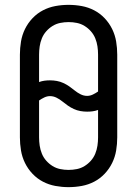

<svg xmlns="http://www.w3.org/2000/svg" viewBox="-20 -763 565 791"><path d="M262 8Q235 8 208 3Q181 -2 157 -14.5Q133 -27 114 -47Q95 -67 83 -91.5Q71 -116 66.5 -143Q62 -170 62 -197V-538Q62 -565 66.5 -592Q71 -619 83 -643.5Q95 -668 114 -688Q133 -708 157 -720.5Q181 -733 208 -738Q235 -743 262 -743Q290 -743 317 -738Q344 -733 368 -720.5Q392 -708 411 -688Q430 -668 442 -643.5Q454 -619 458.5 -592Q463 -565 463 -538V-197Q463 -170 458.5 -143Q454 -116 442 -91.5Q430 -67 411 -47Q392 -27 368 -14.5Q344 -2 317 3Q290 8 262 8ZM339 -368Q351 -368 362.5 -373.5Q374 -379 384 -386V-538Q384 -555 381.5 -572Q379 -589 372.5 -605Q366 -621 354.5 -634Q343 -647 328.5 -656Q314 -665 297 -668.5Q280 -672 263 -672Q245 -672 228 -668.5Q211 -665 196.5 -656Q182 -647 170.5 -634Q159 -621 152.5 -605Q146 -589 143.5 -572Q141 -555 141 -538V-425Q152 -429 163 -430.5Q174 -432 186 -432Q200 -432 214 -429.5Q228 -427 241 -421Q254 -415 265.5 -407Q277 -399 288 -390Q299 -381 312 -374.5Q325 -368 339 -368ZM262 -63Q280 -63 297 -66.5Q314 -70 328.5 -79Q343 -88 354.5 -101Q366 -114 372.5 -130Q379 -146 381.5 -163Q384 -180 384 -197V-310Q373 -306 362 -304.5Q351 -303 339 -303Q325 -303 311 -305.5Q297 -308 284 -314Q271 -320 259.5 -328Q248 -336 237 -345Q226 -354 213 -360.5Q200 -367 186 -367Q174 -367 162.5 -361.5Q151 -356 141 -349V-197Q141 -180 143.5 -163Q146 -146 152.5 -130Q159 -114 170.5 -101Q182 -88 196.5 -79Q211 -70 228 -66.5Q245 -63 262 -63Z"/></svg>

Font: Iosevka Pride
Style: Regular
Weight: 400
Monospace: yes
Designer: Belleve Invis
Foundry: Belleve Invis
Version: Version 30.3.1; ttfautohint (v1.8.4)